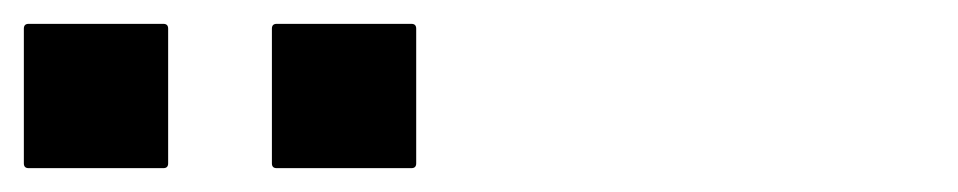

<svg xmlns="http://www.w3.org/2000/svg" viewBox="-183 -907 803 161"><path d="M49 -766Q45 -766 45 -770V-883Q45 -887 49 -887H162Q166 -887 166 -883V-770Q166 -766 162 -766ZM-159 -766Q-163 -766 -163 -770V-883Q-163 -887 -159 -887H-46Q-42 -887 -42 -883V-770Q-42 -766 -46 -766Z"/></svg>

Font: Staatliches
Style: Regular
Weight: 400
Designer: Brian LaRossa & Erica Carras
Foundry: Type Brut Foundry
Version: Version 1.000; ttfautohint (v1.8.2) -l 8 -r 50 -G 200 -x 14 